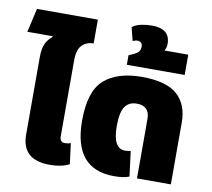

<svg xmlns="http://www.w3.org/2000/svg" viewBox="-91 -959 1182 1072"><g transform="rotate(10 500.5 -422.5)"><path d="M321 -124Q338 -124 353 -130L368 -13Q324 10 258 10Q99 10 99 -134V-548V-571Q99 -622 112.5 -650Q126 -678 150 -696L149 -700H6L37 -835H382V-700Q341 -700 316 -674Q291 -648 291 -588V-157Q291 -124 321 -124Z M393 -265Q393 -432 467.5 -497.5Q542 -563 680 -563Q819 -563 881 -508Q943 -453 943 -351V0H751V-337Q751 -411 678 -411Q634 -411 611.5 -379Q589 -347 589 -269Q589 -141 658 -141Q672 -141 690 -145L708 -3Q679 10 622 10Q393 10 393 -265Z M913 -730V-615H585V-669Q614 -680 631.5 -692Q649 -704 649 -728Q649 -743 641 -750.5Q633 -758 622 -758Q608 -758 594 -751L575 -826Q593 -842 624 -848.5Q655 -855 685 -855Q789 -855 789 -769Q789 -747 778 -730Z"/></g></svg>

Font: Noto Sans Thai Black
Style: Regular
Weight: 900
Designer: Monotype Design Team
Foundry: Monotype Imaging Inc.
Version: Version 1.000